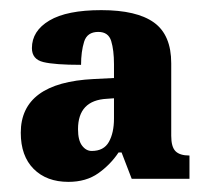

<svg xmlns="http://www.w3.org/2000/svg" viewBox="-20 -739 414 379"><path d="M115 -380Q72 -380 46.5 -405.5Q21 -431 21 -477Q21 -576 165 -583L205 -585V-612Q205 -640 199.5 -658Q194 -676 174 -676Q152 -676 146 -656.5Q140 -637 140 -611Q88 -611 65.5 -616.5Q43 -622 43 -644Q43 -678 77.5 -698.5Q112 -719 180 -719Q250 -719 284 -694.5Q318 -670 318 -614V-471Q318 -449 326.5 -440.5Q335 -432 354 -432V-386H240L220 -438H214Q198 -414 174 -397Q150 -380 115 -380ZM161 -441Q185 -441 195 -459Q205 -477 205 -505V-545L191 -544Q134 -541 134 -484Q134 -462 142 -451.5Q150 -441 161 -441Z"/></svg>

Font: Noto Serif Tamil ExtraCondensed Black
Style: Regular
Weight: 900
Width: 2
Designer: Indian Type Foundry, Tom Grace, and the Monotype Design Team
Foundry: Monotype Imaging Inc.
Version: Version 2.004; ttfautohint (v1.8.4.7-5d5b)